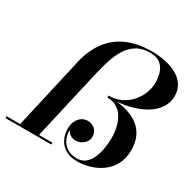

<svg xmlns="http://www.w3.org/2000/svg" viewBox="-190 -932 1120 1114"><g transform="rotate(30 370.0 -375.0)"><path d="M65 0 176.5 -491Q196 -577.5 240.8 -637.8Q285.5 -698 355.2 -729Q425 -760 519 -760Q569 -760 613.2 -750.5Q657.5 -741 691.2 -721.5Q725 -702 744.2 -671.8Q763.5 -641.5 763.5 -601Q763.5 -557.5 739.8 -521.2Q716 -485 671.8 -458.5Q627.5 -432 566 -417.5Q504.5 -403 429 -403V-412Q477.5 -412 514.5 -430.8Q551.5 -449.5 576.8 -479.5Q602 -509.5 615 -544Q628 -578.5 628 -610Q628 -646.5 618 -678Q608 -709.5 583.5 -729Q559 -748.5 516 -748.5Q462 -748.5 425.8 -726Q389.5 -703.5 366 -665.2Q342.5 -627 327.5 -579.2Q312.5 -531.5 301 -481L191 0ZM-23 0V-12.5H283V0ZM461 10Q413.5 10 382.2 -9Q351 -28 335.5 -59.2Q320 -90.5 320 -128Q320 -157.5 330.5 -179.2Q341 -201 359 -213Q377 -225 399 -225Q428.5 -225 448.2 -206.8Q468 -188.5 468 -157Q468 -138 456.8 -122.8Q445.5 -107.5 428.5 -98.8Q411.5 -90 394 -90Q371 -90 355.5 -101.2Q340 -112.5 334 -128.5Q332 -95 345.5 -66.5Q359 -38 385.8 -21Q412.5 -4 451 -4Q484.5 -4 507 -22.2Q529.5 -40.5 542.8 -70.8Q556 -101 562 -137Q568 -173 568 -208Q568 -243.5 560.2 -277.2Q552.5 -311 536.2 -338.8Q520 -366.5 493.2 -382.8Q466.5 -399 429 -399V-408Q519.5 -408 580.2 -384.2Q641 -360.5 671.5 -315.2Q702 -270 702 -205Q702 -147 679.8 -106Q657.5 -65 621.5 -39.5Q585.5 -14 543.2 -2Q501 10 461 10Z"/></g></svg>

Font: Bodoni Moda 18pt SemiBold
Style: Italic
Weight: 600
Italic angle: -13°
Designer: Owen Earl
Foundry: indestructible type
Version: Version 2.005